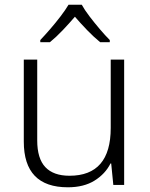

<svg xmlns="http://www.w3.org/2000/svg" viewBox="-20 -785 636 815"><path d="M507 -532V0H461L452 -91H449Q427 -47 381.5 -18.5Q336 10 268 10Q81 10 81 -184V-532H138V-189Q138 -112 172.5 -75.5Q207 -39 275 -39Q450 -39 450 -242V-532ZM327 -765Q339 -743 360 -715.5Q381 -688 404 -661Q427 -634 446 -615V-606H405Q378 -628 350 -657Q322 -686 298 -714Q274 -686 246.5 -657Q219 -628 192 -606H151V-615Q170 -635 193 -661.5Q216 -688 237 -715.5Q258 -743 271 -765Z"/></svg>

Font: Noto Sans Sinhala Light
Style: Regular
Weight: 300
Designer: Jelle Bosma - Monotype Design Team
Foundry: Monotype Imaging Inc.
Version: Version 2.006; ttfautohint (v1.8.4.7-5d5b)